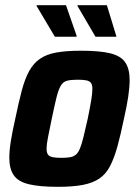

<svg xmlns="http://www.w3.org/2000/svg" viewBox="-20 -714 534 742"><path d="M204 8Q133 8 91.5 -2Q50 -12 33 -37Q16 -62 16 -104Q16 -132 22 -169.5Q28 -207 39 -255Q52 -318 64 -363.5Q76 -409 92.5 -439Q109 -469 134 -486.5Q159 -504 197.5 -511Q236 -518 293 -518Q365 -518 406 -508Q447 -498 464 -473Q481 -448 481 -405Q481 -377 475.5 -340Q470 -303 459 -255Q446 -192 433.5 -147Q421 -102 405 -71.5Q389 -41 364 -24Q339 -7 300.5 0.5Q262 8 204 8ZM217 -104Q238 -104 251.5 -106.5Q265 -109 274 -117Q283 -125 289.5 -141.5Q296 -158 303 -186Q310 -214 319 -255Q328 -299 332.5 -326.5Q337 -354 337 -370Q337 -386 331.5 -393.5Q326 -401 313.5 -403.5Q301 -406 280 -406Q254 -406 239 -402Q224 -398 215 -383Q206 -368 198.5 -338Q191 -308 180 -255Q171 -211 165.5 -183.5Q160 -156 160 -140Q160 -124 165.5 -116.5Q171 -109 184 -106.5Q197 -104 217 -104ZM192 -572 122 -690 121 -694H235L276 -576V-572ZM349 -572 280 -690 279 -694H393L429 -576L430 -572Z"/></svg>

Font: Saira SemiCondensed
Style: Bold Italic
Weight: 700
Width: 4
Italic angle: -12°
Designer: Hector Gatti with collaboration of the Omnibus-Type team
Foundry: Omnibus-Type
Version: Version 1.101